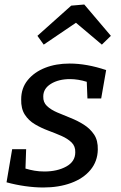

<svg xmlns="http://www.w3.org/2000/svg" viewBox="-20 -822 537 852"><path d="M172 10Q134 10 91.5 4Q49 -2 9 -13L34 -160H96L93 -74Q113 -68 133.5 -64.5Q154 -61 177 -61Q234 -61 274 -83Q314 -105 314 -146Q315 -173 297.5 -190Q280 -207 252.5 -219Q225 -231 194 -242.5Q163 -254 135 -270.5Q107 -287 90 -313.5Q73 -340 74 -381Q74 -431 103 -466.5Q132 -502 180 -521Q228 -540 289 -540Q365 -540 451 -511L429 -385H368L365 -459Q346 -465 327 -468Q308 -471 291 -471Q240 -471 206 -450Q172 -429 172 -394Q171 -368 188.5 -351.5Q206 -335 234 -323Q262 -311 293.5 -298.5Q325 -286 352.5 -268.5Q380 -251 397.5 -225Q415 -199 414 -158Q413 -106 381.5 -68Q350 -30 295.5 -10Q241 10 172 10ZM174 -624 146 -663 296 -797 354 -802 472 -663 432 -624 317 -721Z"/></svg>

Font: Bitter Medium
Style: Italic
Weight: 500
Italic angle: -9°
Designer: Sol Matas, and Bitter project Authors
Foundry: Sol Matas
Version: Version 2.001